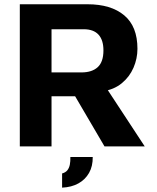

<svg xmlns="http://www.w3.org/2000/svg" viewBox="-20 -687 738 901"><path d="M73 0V-667H390.8Q501 -667 563 -615Q625 -563 625 -458Q625 -412 606.4 -369.1Q587.8 -326.2 551.4 -296.3Q515 -266.4 461.8 -258.6L457 -308L659.2 0H470.4L298.8 -292.8L365.4 -235.4H221.8V0ZM221.8 -347.2H362.6Q411.4 -347.2 438.4 -371.7Q465.4 -396.2 465.4 -450.6Q465.4 -499.2 442.2 -524.5Q419 -549.8 372.6 -549.8H221.8ZM271.4 193.6V127Q288 122.4 296.3 111.8Q304.6 101.2 307.7 85.6Q310.8 70 310.2 49.6H415.2Q415.8 92.8 398 124.3Q380.2 155.8 347.9 173.7Q315.6 191.6 271.4 193.6Z"/></svg>

Font: Maven Pro VF Beta
Style: Regular
Weight: 400
Designer: Joe Prince
Foundry: Joe Prince
Version: Version 2.002